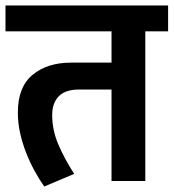

<svg xmlns="http://www.w3.org/2000/svg" viewBox="-30 -659 632 699"><path d="M257 -333Q208 -333 184 -308.5Q160 -284 160 -240Q160 -186 182 -134Q204 -82 240 -26L131 20Q112 -7 95 -38.5Q78 -70 64.5 -104.5Q51 -139 43 -175.5Q35 -212 35 -250Q35 -342 88.5 -386.5Q142 -431 229 -431H376V-545H-10V-639H582V-545H499V0H376V-333Z"/></svg>

Font: Mukta
Style: Bold
Weight: 700
Designer: Girish Dalvi and Yashodeep Gholap
Foundry: Ek Type
Version: Version 2.538;PS 1.002;hotconv 16.6.51;makeotf.lib2.5.65220;